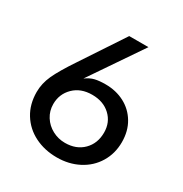

<svg xmlns="http://www.w3.org/2000/svg" viewBox="-167 -835 934 978"><g transform="rotate(30 300.0 -346.0)"><path d="M313 -706 149 -458Q92 -373 69.5 -323.5Q47 -274 47 -224Q47 -152 80.5 -98Q114 -44 172 -15Q230 14 302 14Q372 14 429 -15.5Q486 -45 518.5 -98.5Q551 -152 551 -219Q551 -284 522 -332.5Q493 -381 443.5 -407Q394 -433 332 -433Q295 -433 270 -427Q245 -421 219 -402L426 -706ZM151 -213Q151 -272 192 -312.5Q233 -353 300 -353Q366 -353 407 -314.5Q448 -276 448 -216Q448 -152 407.5 -111.5Q367 -71 301 -71Q261 -71 226.5 -89.5Q192 -108 171.5 -140.5Q151 -173 151 -213Z"/></g></svg>

Font: Geom
Style: Regular
Weight: 400
Version: Version 1.102